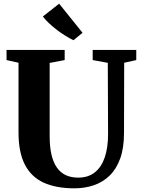

<svg xmlns="http://www.w3.org/2000/svg" viewBox="-20 -1014 768 1042"><path d="M384 8Q283.5 8 216 -23.2Q148.5 -54.5 114.5 -121.5Q80.5 -188.5 80.5 -294.5V-673.5L15.5 -688V-743H331V-688L249.5 -672.5V-275.5Q249.5 -218 259.2 -175.5Q269 -133 288.5 -105Q308 -77 337 -63.5Q366 -50 404.5 -50Q458.5 -50 494.5 -78.5Q530.5 -107 548.5 -160Q566.5 -213 566.5 -286L565 -673L483 -688V-743H719.5V-688L654 -673.5L653 -292.5Q653 -211.5 632.5 -154.2Q612 -97 575.2 -61.2Q538.5 -25.5 489.5 -8.8Q440.5 8 384 8ZM378 -796Q357.5 -806 334.8 -820Q312 -834 289.8 -851Q267.5 -868 247.5 -886.5Q227.5 -905 212.5 -924.5L301 -994L428 -836L379 -796Z"/></svg>

Font: Merriweather 48pt ExtraBold
Style: Regular
Weight: 800
Version: Version 2.100